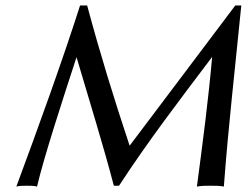

<svg xmlns="http://www.w3.org/2000/svg" viewBox="-20 -682 906 705"><path d="M274 -662C210 -461 118 -207 40 3C52 0 67 0 79 0C90 0 106 0 116 3C140 -101 210 -316 261 -472C308 -312 358 -153 398 0H417C526 -167 642 -318 759 -473C745 -315 725 -163 703 3C719 0 738 0 753 0C768 0 788 0 802 3C818 -214 842 -419 866 -662H844L456 -147C398 -321 347 -487 300 -662Z"/></svg>

Font: Libertinus Sans
Style: Italic
Weight: 400
Italic angle: -12°
Designer: Philipp H. Poll, Khaled Hosny
Foundry: Caleb Maclennan
Version: Version 7.050;RELEASE